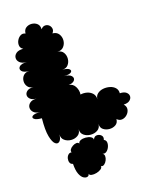

<svg xmlns="http://www.w3.org/2000/svg" viewBox="-140 -807 914 1158"><g transform="rotate(-15 316.5 -227.5)"><path d="M85 -151Q49 -151 37 -161Q25 -171 37 -180.5Q49 -190 85 -190Q57 -190 43 -203Q29 -216 29 -232.5Q29 -249 43 -261.5Q57 -274 85 -274Q58 -274 45 -285Q32 -296 32 -310Q32 -324 45 -335Q58 -346 85 -346Q61 -346 48.5 -361Q36 -376 36 -396Q36 -416 48.5 -431Q61 -446 85 -446Q50 -446 38 -460Q26 -474 38 -488Q50 -502 85 -502Q55 -502 40.5 -514.5Q26 -527 26 -543.5Q26 -560 40.5 -572.5Q55 -585 85 -585Q68 -593 65 -609.5Q62 -626 69.5 -642.5Q77 -659 91 -668Q105 -677 122 -670Q122 -694 137 -705.5Q152 -717 172 -717Q192 -717 207 -705.5Q222 -694 222 -670Q233 -685 247 -686.5Q261 -688 272 -680Q283 -672 286.5 -658Q290 -644 279 -629Q305 -629 318.5 -611.5Q332 -594 332 -571.5Q332 -549 318.5 -531.5Q305 -514 279 -514Q304 -514 316.5 -497Q329 -480 329 -458Q329 -436 316.5 -419Q304 -402 279 -402Q313 -402 324 -392Q335 -382 324 -372Q313 -362 279 -362Q313 -362 326 -349Q339 -336 330.5 -321.5Q322 -307 293 -303Q320 -302 334.5 -278Q349 -254 347 -229Q367 -234 388 -230Q409 -226 423.5 -212Q438 -198 438 -175Q438 -197 452.5 -210Q467 -223 487.5 -227Q508 -231 529 -227Q550 -223 564 -210Q578 -197 578 -175Q604 -177 618 -167Q632 -157 633 -142.5Q634 -128 621.5 -116Q609 -104 583 -103Q599 -88 597.5 -70Q596 -52 583 -37.5Q570 -23 552 -19.5Q534 -16 518 -30Q518 -6 501 5.5Q484 17 462 17Q440 17 423 5.5Q406 -6 406 -30Q406 -5 387.5 8Q369 21 344 21Q319 21 300.5 8Q282 -5 282 -30Q282 -5 264 8Q246 21 222 21Q198 21 180 8Q162 -5 162 -30Q162 0 150 12.5Q138 25 122.5 14Q107 3 95.5 -36.5Q84 -76 85 -151ZM195 163Q181 161 176 149.5Q171 138 173 124.5Q175 111 183.5 101.5Q192 92 205 94Q200 85 205.5 75Q211 65 223 57Q235 49 246.5 47.5Q258 46 264 55Q264 43 277.5 36.5Q291 30 309.5 30Q328 30 341.5 36.5Q355 43 355 55Q361 36 377 34Q393 32 405.5 42.5Q418 53 412 72Q426 77 428 91.5Q430 106 424 121.5Q418 137 407 146Q396 155 382 150Q393 155 394.5 167.5Q396 180 390.5 194Q385 208 375 216.5Q365 225 354 220Q357 230 346 239Q335 248 318 253Q301 258 287 256.5Q273 255 270 245Q270 257 259.5 261Q249 265 235 258Q221 251 209.5 228.5Q198 206 195 163Z"/></g></svg>

Font: Rubik Bubbles
Style: Regular
Weight: 400
Designer: Hubert and Fischer, NaN
Foundry: Hubert and Fischer, NaN
Version: Version 2.200